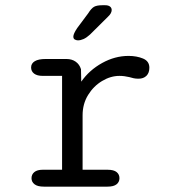

<svg xmlns="http://www.w3.org/2000/svg" viewBox="-20 -696 659 716"><path d="M288 -63H381Q404.5 -63 415 -54.2Q425.5 -45.5 425.5 -31.5Q425.5 -17.5 414.8 -8.8Q404 0 381 0H143.5Q120 0 108.8 -8.8Q97.5 -17.5 97.5 -31.5Q97.5 -45.5 108 -54.2Q118.5 -63 139.5 -63H211.5V-413H139.5Q118.5 -413 107.2 -421.5Q96 -430 96 -444.5Q96 -459.5 109.8 -467.8Q123.5 -476 150 -476H228Q248 -476 262.2 -466Q276.5 -456 282 -438L283 -391.5Q313 -434.5 360.8 -461Q408.5 -487.5 459.5 -487.5Q489.5 -487.5 513.2 -477.8Q537 -468 537 -443.5Q537 -424 526 -413.2Q515 -402.5 496.5 -402.5Q486.5 -402.5 478.5 -404.2Q470.5 -406 462 -408.5Q453.5 -410.5 444.2 -411.8Q435 -413 425.5 -413Q392.5 -413 360.8 -394Q329 -375 308.5 -341.8Q288 -308.5 288 -266ZM270.5 -545.5Q265 -545.5 259.2 -548.5Q253.5 -551.5 253.5 -559.5Q253.5 -570 268 -591.5L309 -646.5Q320.5 -665 331 -670.8Q341.5 -676.5 361.5 -676.5H372.5Q383.5 -676.5 390 -671.8Q396.5 -667 396.5 -658.5Q396.5 -646.5 382.5 -633.5L316 -567.5Q303 -555.5 291.8 -550.5Q280.5 -545.5 270.5 -545.5Z"/></svg>

Font: Sono Monospace
Style: Regular
Weight: 400
Designer: Tyler Finck
Foundry: Tyler Finck
Version: Version 2.112